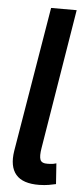

<svg xmlns="http://www.w3.org/2000/svg" viewBox="-53 -758 338 792"><g transform="rotate(5 116.0 -362.5)"><path d="M126 -727.5H231.9L137.2 -148.9Q131.3 -114.3 137.2 -99.6Q143.1 -85 168.9 -85.9Q183.6 -86.4 190.7 -87.6Q197.8 -88.9 203.6 -90.8L209.5 -5.4Q197.3 -2.4 180.2 0.5Q163.1 3.4 141.1 3.9Q72.3 4.9 43.9 -28.6Q15.6 -62 25.9 -127Z"/></g></svg>

Font: Inter Tight Medium
Style: Italic
Weight: 500
Italic angle: -9.39999°
Designer: Rasmus Andersson
Foundry: rsms
Version: Version 3.004